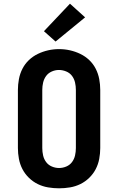

<svg xmlns="http://www.w3.org/2000/svg" viewBox="-20 -1012 640 1040"><path d="M300 8Q270 8 240.5 3Q211 -2 184.5 -15Q158 -28 136.5 -49Q115 -70 101.5 -96Q88 -122 82.5 -151.5Q77 -181 77 -210V-525Q77 -554 82.5 -583.5Q88 -613 101.5 -639.5Q115 -666 136.5 -686.5Q158 -707 185 -720Q212 -733 241 -739.5Q270 -746 300 -746Q330 -746 359 -739.5Q388 -733 415 -720Q442 -707 463.5 -686.5Q485 -666 498.5 -639.5Q512 -613 517.5 -583.5Q523 -554 523 -525V-210Q523 -181 517.5 -151.5Q512 -122 498.5 -96Q485 -70 463.5 -49Q442 -28 415.5 -15Q389 -2 359.5 3Q330 8 300 8ZM300 -102Q320 -102 339 -110Q358 -118 370 -134Q382 -150 386.5 -170Q391 -190 391 -210V-525Q391 -545 386.5 -565Q382 -585 370 -601Q358 -617 338.5 -625Q319 -633 299 -633Q279 -633 260 -624.5Q241 -616 229.5 -600Q218 -584 213.5 -564.5Q209 -545 209 -525V-210Q209 -190 213.5 -170Q218 -150 230 -134Q242 -118 261 -110Q280 -102 300 -102ZM281 -787 218 -843 359 -992 441 -918Z"/></svg>

Font: Iosevka Slab XBdEx
Style: Regular
Weight: 800
Width: 7
Monospace: yes
Designer: Belleve Invis
Foundry: Belleve Invis
Version: Version 11.1.0; ttfautohint (v1.8.3)